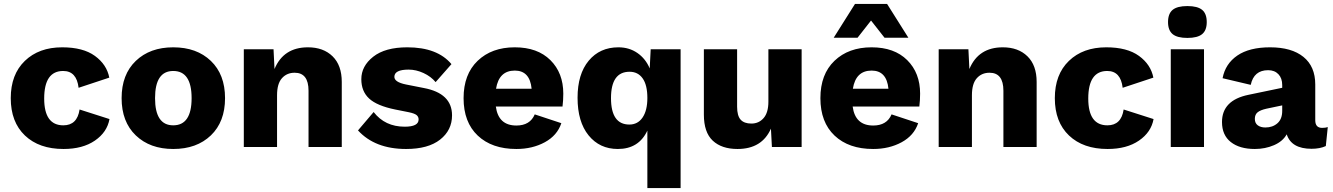

<svg xmlns="http://www.w3.org/2000/svg" viewBox="-20 -752 6817 982"><path d="M298 -510Q405 -510 465.5 -466Q526 -422 539 -355L382 -303Q372 -389 303 -389Q206 -389 206 -248Q206 -111 304 -111Q375 -111 387 -192L540 -143Q528 -76 465.5 -33Q403 10 305 10Q180 10 107.5 -59Q35 -128 35 -250Q35 -371 107 -440.5Q179 -510 298 -510Z M866 -510Q986 -510 1058.5 -440.5Q1131 -371 1131 -250Q1131 -129 1058.5 -59.5Q986 10 866 10Q747 10 674.5 -59.5Q602 -129 602 -250Q602 -371 674.5 -440.5Q747 -510 866 -510ZM866 -389Q773 -389 773 -250Q773 -111 866 -111Q960 -111 960 -250Q960 -389 866 -389Z M1555 -510Q1634 -510 1681 -464Q1728 -418 1728 -333V0H1558V-288Q1558 -380 1487 -380Q1447 -380 1422 -352Q1397 -324 1397 -265V0H1227V-500H1379L1384 -399Q1430 -510 1555 -510Z M2057 10Q1898 10 1811 -85L1891 -179Q1949 -104 2050 -104Q2121 -104 2121 -141Q2121 -155 2110.5 -163.5Q2100 -172 2071 -178L2001 -192Q1908 -211 1868 -248Q1828 -285 1828 -347Q1828 -414 1889 -462Q1950 -510 2063 -510Q2217 -510 2289 -424L2208 -332Q2184 -361 2146 -378.5Q2108 -396 2070 -396Q1997 -396 1997 -359Q1997 -332 2056 -320L2147 -302Q2292 -275 2292 -162Q2292 -86 2231 -38Q2170 10 2057 10Z M2861 -273Q2861 -239 2857 -207H2516Q2529 -110 2621 -110Q2691 -110 2715 -167L2851 -122Q2830 -59 2766.5 -24.5Q2703 10 2621 10Q2496 10 2423.5 -58.5Q2351 -127 2351 -250Q2351 -372 2423 -441Q2495 -510 2613 -510Q2729 -510 2795 -444.5Q2861 -379 2861 -273ZM2613 -391Q2532 -391 2517 -298H2699Q2690 -391 2613 -391Z M3308 -500H3461V210H3291V-84Q3247 10 3140 10Q3047 10 2990.5 -59.5Q2934 -129 2934 -252Q2934 -373 2991 -441.5Q3048 -510 3143 -510Q3198 -510 3240 -481Q3282 -452 3303 -402ZM3199 -115Q3242 -115 3266.5 -151Q3291 -187 3291 -251Q3291 -317 3267 -351Q3243 -385 3200 -385Q3105 -385 3105 -250Q3105 -115 3199 -115Z M3752 10Q3671 10 3625.5 -32.5Q3580 -75 3580 -166V-500H3750V-206Q3750 -160 3768 -140Q3786 -120 3823 -120Q3861 -120 3885.5 -148Q3910 -176 3910 -232V-500H4080V0H3928L3923 -94Q3877 10 3752 10Z M4435 -647 4366 -559H4244L4353 -732H4517L4626 -559H4504ZM4686 -273Q4686 -239 4682 -207H4341Q4354 -110 4446 -110Q4516 -110 4540 -167L4676 -122Q4655 -59 4591.5 -24.5Q4528 10 4446 10Q4321 10 4248.5 -58.5Q4176 -127 4176 -250Q4176 -372 4248 -441Q4320 -510 4438 -510Q4554 -510 4620 -444.5Q4686 -379 4686 -273ZM4438 -391Q4357 -391 4342 -298H4524Q4515 -391 4438 -391Z M5109 -510Q5188 -510 5235 -464Q5282 -418 5282 -333V0H5112V-288Q5112 -380 5041 -380Q5001 -380 4976 -352Q4951 -324 4951 -265V0H4781V-500H4933L4938 -399Q4984 -510 5109 -510Z M5638 -510Q5745 -510 5805.5 -466Q5866 -422 5879 -355L5722 -303Q5712 -389 5643 -389Q5546 -389 5546 -248Q5546 -111 5644 -111Q5715 -111 5727 -192L5880 -143Q5868 -76 5805.5 -33Q5743 10 5645 10Q5520 10 5447.5 -59Q5375 -128 5375 -250Q5375 -371 5447 -440.5Q5519 -510 5638 -510Z M5954 -639Q5954 -682 5977.5 -701.5Q6001 -721 6053 -721Q6105 -721 6128.5 -701.5Q6152 -682 6152 -639Q6152 -597 6128.5 -577.5Q6105 -558 6053 -558Q6001 -558 5977.5 -577.5Q5954 -597 5954 -639ZM6138 -500V0H5968V-500Z M6742 -98Q6760 -98 6771 -102L6761 -5Q6731 9 6688 9Q6585 9 6561 -65Q6541 -29 6496 -9.5Q6451 10 6398 10Q6320 10 6275 -25.5Q6230 -61 6230 -128Q6230 -239 6365 -267L6538 -303V-317Q6538 -352 6518.5 -372.5Q6499 -393 6466 -393Q6393 -393 6377 -318L6233 -352Q6247 -426 6308.5 -468Q6370 -510 6476 -510Q6586 -510 6646.5 -461Q6707 -412 6707 -320V-137Q6707 -98 6742 -98ZM6452 -100Q6489 -100 6513.5 -121.5Q6538 -143 6538 -185V-213L6457 -196Q6426 -189 6412 -177.5Q6398 -166 6398 -144Q6398 -122 6413 -111Q6428 -100 6452 -100Z"/></svg>

Font: Elaine Sans
Style: Bold
Weight: 700
Designer: Wei Huang
Foundry: Wei Huang
Version: Version 2.001;December 24, 2019;FontCreator 12.0.0.2547 64-b